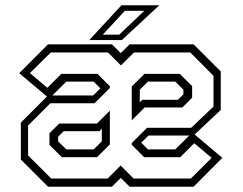

<svg xmlns="http://www.w3.org/2000/svg" viewBox="-20 -708 920 728"><path d="M162 0 59 -103V-243L158 -342L53 -430.5L162 -540H404.5L438 -506.5L471.5 -540H714L817 -437V-291L718 -198L823 -109.5L714 0H471.5L438 -33.5L404.5 0ZM174.5 -31H388L437.5 -80.5L486.5 -31H703.5L782.5 -109.5L716.5 -165L663.5 -112H526.5L479.5 -159V-165.5L537.5 -223.5H705L789.5 -304V-420.5L701.5 -509H488L438.5 -460L389.5 -509H172.5L93.5 -431L159.5 -375L212.5 -428H349.5L396.5 -381V-374.5L338.5 -316.5H171L86.5 -232V-118.5ZM479.5 -251.5V-380L528 -428H661.5L708.5 -381.5V-337.5L671.5 -300.5H528.5ZM335 -398.5H231.5L178.5 -346H333L360.5 -373ZM510 -320 519.5 -329.5H654.5L675.5 -350.5V-368L644.5 -398.5H541L510 -368ZM214.5 -112 167.5 -158.5V-202.5L204.5 -239.5H347.5L396.5 -288.5V-160.5L348 -112ZM231.5 -141.5H335L366 -172V-220L356.5 -210.5H221.5L200.5 -189.5V-172ZM644.5 -141.5 697.5 -194H543L515.5 -167L541 -141.5ZM318.5 -556 440.5 -688H584L442 -556ZM369.5 -576.5H432L527 -667H453.5Z"/></svg>

Font: Tourney Condensed Light
Style: Regular
Weight: 300
Width: 3
Designer: Tyler Finck
Foundry: Etcetera Type Co
Version: Version 1.010; ttfautohint (v1.8.3)